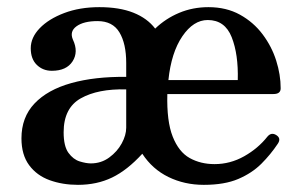

<svg xmlns="http://www.w3.org/2000/svg" viewBox="-20 -505 845 537"><path d="M198 12Q155 12 119 -1Q83 -14 61.5 -43Q40 -72 40 -118Q40 -177 76.5 -215.5Q113 -254 179 -272.5Q245 -291 333 -290V-329Q333 -383 314 -414.5Q295 -446 253 -446Q214 -446 194 -431.5Q174 -417 184 -394Q200 -360 183 -333.5Q166 -307 125 -307Q100 -307 83 -323.5Q66 -340 66 -370Q66 -400 91 -426Q116 -452 159.5 -468.5Q203 -485 258 -485Q314 -485 353 -469.5Q392 -454 414 -425Q443 -453 481 -469Q519 -485 563 -485Q613 -485 651 -464Q689 -443 714.5 -409Q740 -375 752.5 -335.5Q765 -296 765 -258Q765 -242 745 -242H448Q446 -166 463 -123Q480 -80 510.5 -63Q541 -46 580 -46Q624 -46 663 -68Q702 -90 728 -123Q739 -136 753 -127Q767 -118 757 -103Q737 -73 711 -47Q685 -21 646.5 -4.5Q608 12 550 12Q496 12 451 -10Q406 -32 378 -75Q336 -29 293.5 -8.5Q251 12 198 12ZM234 -48Q263 -48 285.5 -64.5Q308 -81 320.5 -104Q333 -127 333 -148V-255Q254 -257 206 -230Q158 -203 158 -135Q158 -96 171.5 -77.5Q185 -59 203 -53.5Q221 -48 234 -48ZM451 -281H645Q647 -353 628 -401Q609 -449 561 -449Q521 -449 490 -403.5Q459 -358 451 -281Z"/></svg>

Font: Zen Antique
Style: Regular
Weight: 400
Designer: Yoshimichi Ohira
Foundry: Positype
Version: Version 1.001